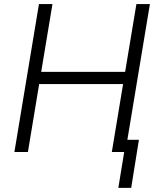

<svg xmlns="http://www.w3.org/2000/svg" viewBox="-20 -747 799 944"><path d="M50.8 0.4 171.5 -726.9H237.9L182.5 -393.5H595.2L650.6 -726.9H717L606.2 -59.7H663L625 176.8H561.8L590.6 0.4H529.8L585.2 -333.8H172.6L117.2 0.4Z"/></svg>

Font: Karasuma Gothic
Style: Light Italic
Weight: 300
Italic angle: 9.39998°
Designer: Rasmus Andersson / Ryoko Nishizuka
Foundry: rsms
Version: Version 1.00